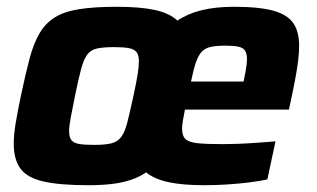

<svg xmlns="http://www.w3.org/2000/svg" viewBox="-20 -538 935 566"><path d="M241.2 8Q156.1 8 108 -3Q59.9 -14 40.2 -41.1Q20.5 -68.1 20.5 -114.3Q20.5 -140.7 26.3 -175.6Q32.1 -210.4 41.5 -255Q54.9 -319 66.9 -364.2Q78.8 -409.4 96.3 -439.4Q113.8 -469.4 141.5 -486.7Q169.2 -504 213.6 -511Q258 -518 324.3 -518Q392.6 -518 435.7 -508.8Q478.8 -499.7 503.1 -477.3Q534 -498.1 575 -508.1Q616.1 -518 670.1 -518Q745.3 -518 786.9 -506.1Q828.5 -494.2 845.2 -469Q861.8 -443.9 861.8 -403.5Q861.8 -382.9 858.8 -358.4Q855.8 -333.9 849.3 -299.5Q842.7 -265.2 831.7 -215H525.1Q521.5 -196.9 519.2 -182.9Q516.8 -169 516.8 -158.2Q516.8 -138.2 526.1 -128.6Q535.5 -119 561.7 -116Q587.8 -113.1 637.1 -113.1Q656.9 -113.1 683.1 -114.1Q709.3 -115.1 737.8 -117.2Q766.3 -119.3 792.1 -121.3L768.2 -9.2Q746.9 -4.3 715.5 -0.4Q684.2 3.6 649.5 5.8Q614.8 8 582.5 8Q518 8 476.7 -1Q435.4 -10 410.5 -29.9Q392.1 -16.8 367.3 -8.3Q342.5 0.3 311.5 4.1Q280.4 8 241.2 8ZM256.8 -110.9Q290.3 -110.9 308.9 -115.6Q327.6 -120.4 338.1 -135.4Q348.6 -150.3 355.8 -179Q363 -207.6 373.2 -254.4Q382.9 -299.6 386.1 -321.2Q389.4 -342.8 389.4 -358Q389.4 -375.8 382.3 -384.6Q375.2 -393.3 359.5 -396.2Q343.8 -399.1 316.5 -399.1Q284.1 -399.1 265.5 -394.9Q246.8 -390.7 236.5 -376.1Q226.2 -361.4 218.7 -332.9Q211.2 -304.5 201 -255Q193.4 -216.7 188.6 -191.8Q183.7 -166.9 183.7 -151Q183.7 -133.6 190.6 -124.9Q197.5 -116.3 213.5 -113.6Q229.5 -110.9 256.8 -110.9ZM543.1 -297.7H698.1Q701.7 -315 703.9 -327.1Q706.1 -339.1 707.1 -348.1Q708.1 -357.1 708.1 -363.7Q708.1 -381.1 701.8 -389.5Q695.5 -398 681.5 -400.7Q667.6 -403.4 645 -403.4Q617.6 -403.4 601 -399.7Q584.4 -396 574.3 -385.1Q564.3 -374.2 557.3 -353.2Q550.2 -332.3 543.1 -297.7Z"/></svg>

Font: Saira Thin
Style: Italic
Weight: 100
Italic angle: -12°
Designer: Hector Gatti with collaboration of the Omnibus-Type team
Foundry: Omnibus-Type
Version: Version 1.101